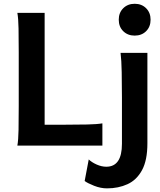

<svg xmlns="http://www.w3.org/2000/svg" viewBox="-20 -782 858 1031"><path d="M219.7 -112.3H325.2Q394.5 -112.3 448 -113.5Q501.5 -114.7 529.8 -119.6V0H73.2Q78.6 -29.3 79.6 -84.7Q80.6 -140.1 80.6 -212.4V-500.5Q80.6 -572.8 79.6 -628.2Q78.6 -683.6 73.2 -712.9H219.7ZM771.5 -498V-12.2Q771.5 78.6 742.7 131.6Q713.9 184.6 664.8 207Q615.7 229.5 554.7 229.5Q520.5 229.5 485.4 215.6Q450.2 201.7 434.6 189.9L456.5 74.2Q472.7 89.8 499.3 101.6Q525.9 113.3 550.8 113.3Q634.8 113.3 634.8 -9.8V-258.8Q634.8 -330.1 633.5 -394.8Q632.3 -459.5 627.4 -498ZM617.7 -676.3Q617.7 -713.9 641.8 -737.8Q666 -761.7 703.1 -761.7Q740.7 -761.7 764.6 -737.8Q788.6 -713.9 788.6 -676.3Q788.6 -638.2 764.6 -614.5Q740.7 -590.8 703.1 -590.8Q666 -590.8 641.8 -614.5Q617.7 -638.2 617.7 -676.3Z"/></svg>

Font: Andika
Style: Bold
Weight: 700
Designer: Victor Gaultney, Annie Olsen, Julie Remington, Don Collingsworth, Eric Hays, Becca Hirsbrunner
Foundry: SIL International
Version: Version 6.101